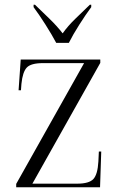

<svg xmlns="http://www.w3.org/2000/svg" viewBox="-20 -786 501 806"><path d="M48 0V-14L333 -521H160Q110 -521 92.5 -502.5Q75 -484 70 -434L68 -407H58L67 -536H401V-522L116 -15H304Q354 -15 372 -34.5Q390 -54 393 -108L395 -150H405L400 0ZM216 -606Q198 -640 171 -682.5Q144 -725 121 -756V-766H127Q156 -738 187.5 -707.5Q219 -677 243 -646Q265 -677 296 -707Q327 -737 357 -766H363V-756Q340 -725 313 -682.5Q286 -640 269 -606Z"/></svg>

Font: Noto Serif Display SemiCondensed Light
Style: Regular
Weight: 300
Width: 4
Designer: Monotype Design Team
Foundry: Monotype Imaging Inc.
Version: Version 2.009